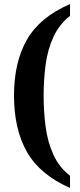

<svg xmlns="http://www.w3.org/2000/svg" viewBox="-20 -789 393 946"><path d="M325 137Q177 72 113 -40Q49 -152 49 -318Q49 -483 113 -594Q177 -705 325 -769V-711Q272 -669 243.5 -607.5Q215 -546 205 -471.5Q195 -397 195 -318Q195 -238 205 -163Q215 -88 243.5 -26Q272 36 325 77Z"/></svg>

Font: Noto Serif Khmer Condensed
Style: Bold
Weight: 700
Width: 3
Designer: Danh Hong and the Monotype Design Team
Foundry: Monotype Imaging Inc.
Version: Version 2.004; ttfautohint (v1.8.4.7-5d5b)